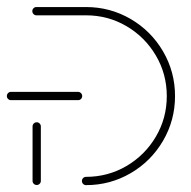

<svg xmlns="http://www.w3.org/2000/svg" viewBox="-20 -539 555 559"><path d="M87 -183Q91.9 -183 95.4 -179.4Q98.9 -175.9 98.9 -171.1V-12.2Q98.9 -7.4 95.4 -3.9Q91.9 -0.4 87 -0.4Q81.9 -0.4 78.3 -3.9Q74.8 -7.4 74.8 -12.2V-171.1Q74.8 -175.9 78.3 -179.4Q81.9 -183 87 -183ZM219.3 -259.3Q219.3 -254.4 215.9 -250.9Q212.6 -247.4 207.4 -247.4H11.9Q7 -247.4 3.5 -250.9Q0 -254.4 0 -259.3Q0 -264.4 3.5 -268Q7 -271.5 11.9 -271.5H207.4Q212.2 -271.5 215.7 -268Q219.3 -264.4 219.3 -259.3ZM218.5 -12.2Q218.5 -17 222 -20.6Q225.6 -24.1 230.4 -24.1Q294.4 -24.1 348.3 -55.7Q402.2 -87.4 433.9 -141.3Q465.6 -195.2 465.6 -259.3Q465.6 -323.3 433.9 -377.2Q402.2 -431.1 348.3 -462.8Q294.4 -494.4 230.4 -494.4H85.9Q81.1 -494.4 77.6 -498Q74.1 -501.5 74.1 -506.7Q74.1 -511.5 77.6 -515Q81.1 -518.5 85.9 -518.5H230.4Q300.7 -518.5 360.4 -483.7Q420 -448.9 454.8 -389.3Q489.6 -329.6 489.6 -259.3Q489.6 -188.9 454.8 -129.3Q420 -69.6 360.4 -34.8Q300.7 0 230.4 0Q225.6 0 222 -3.5Q218.5 -7 218.5 -12.2Z"/></svg>

Font: 26F Galaxy Sans Thin
Style: Regular
Weight: 100
Designer: C₂₉H₂₅N₃O₅
Version: Version 1.100